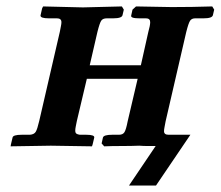

<svg xmlns="http://www.w3.org/2000/svg" viewBox="-20 -454 686 597"><path d="M166 -355Q168 -366 169.5 -373Q171 -380 171 -385Q171 -397 157 -397H132Q105 -397 106 -406L111 -428L114 -434L238 -431Q264 -432 298 -432.5Q332 -433 359 -434L365 -424L361 -407Q359 -397 332 -397H312Q300 -397 295 -390Q290 -383 283 -355L259 -251H418L441 -354Q447 -375 447 -385Q447 -397 434 -397H413Q385 -397 388 -406L392 -424L403 -434L514 -432Q542 -432 577 -432.5Q612 -433 640 -434L646 -424L642 -407Q640 -397 613 -397H587Q576 -397 571 -389.5Q566 -382 559 -354L495 -77Q493 -66 491.5 -58.5Q490 -51 490 -46Q490 -35 504 -35H572L465 123H381L464 0Q451 0 438.5 0Q426 0 413 -1Q389 0 358 0Q327 0 304 1L296 -8L300 -26Q302 -35 329 -35H350Q362 -35 367 -43Q372 -51 377 -77L408 -209H250L219 -78Q217 -68 215.5 -60.5Q214 -53 214 -48Q214 -41 217.5 -38.5Q221 -36 228 -35H248Q275 -35 273 -26L268 -5L266 1L138 -1Q113 -1 76 0Q39 1 13 1L14 -5L19 -26Q20 -35 48 -35H73Q86 -36 91 -44Q96 -52 102 -78Z"/></svg>

Font: Libertinus Serif Semibold Italic
Style: Regular
Weight: 600
Italic angle: -11.5°
Designer: Philipp H. Poll, Khaled Hosny
Foundry: Caleb Maclennan
Version: Version 7.051;RELEASE